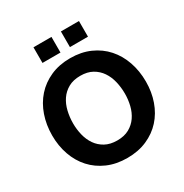

<svg xmlns="http://www.w3.org/2000/svg" viewBox="-207 -1071 1192 1246"><g transform="rotate(-30 389.0 -447.5)"><path d="M38.1 -354Q38.1 -433.6 62 -502.4Q85.9 -571.3 131.1 -622.1Q176.3 -672.9 241.5 -701.9Q306.6 -731 389.2 -731Q471.7 -731 536.9 -701.9Q602.1 -672.9 647.2 -622.1Q692.4 -571.3 716.3 -502.4Q740.2 -433.6 740.2 -354Q740.2 -275.9 716.3 -208.3Q692.4 -140.6 647.2 -90.8Q602.1 -41 536.9 -12.5Q471.7 16.1 389.2 16.1Q306.6 16.1 241.5 -12.5Q176.3 -41 131.1 -90.8Q85.9 -140.6 62 -208.3Q38.1 -275.9 38.1 -354ZM194.8 -354Q194.8 -309.6 205.3 -266.6Q215.8 -223.6 239 -189.9Q262.2 -156.2 299.3 -135.7Q336.4 -115.2 389.2 -115.2Q441.9 -115.2 478.8 -135.7Q515.6 -156.2 538.8 -189.9Q562 -223.6 572.5 -266.6Q583 -309.6 583 -354Q583 -400.9 572.5 -445.1Q562 -489.3 538.8 -523.4Q515.6 -557.6 478.8 -578.4Q441.9 -599.1 389.2 -599.1Q336.4 -599.1 299.3 -578.4Q262.2 -557.6 239 -523.4Q215.8 -489.3 205.3 -445.1Q194.8 -400.9 194.8 -354ZM560.1 -911.1V-793.9H424.8V-911.1ZM354 -911.1V-793.9H219.2V-911.1Z"/></g></svg>

Font: XB Khoramshahr
Style: Bold
Weight: 700
Designer: Behnam
Foundry: Irmug
Version: Version 8.005 2009